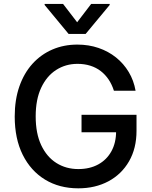

<svg xmlns="http://www.w3.org/2000/svg" viewBox="-20 -969 789 998"><path d="M572.1 -497.5Q561.8 -529.8 544.6 -555.6Q527.3 -581.3 503.6 -599.6Q479.8 -617.9 449.4 -627.5Q419 -637.1 382.8 -637.1Q321.4 -637.1 272 -605.5Q222.7 -573.9 194.1 -513Q165.5 -452.1 165.5 -364Q165.5 -275.6 194.2 -214.5Q223 -153.4 273.1 -121.8Q323.2 -90.2 387.1 -90.2Q446.4 -90.2 490.6 -114.3Q534.8 -138.5 559.1 -182.7Q583.5 -226.9 583.5 -286.9L611.9 -281.6H403.8V-372.2H689.6V-289.4Q689.6 -197.8 650.7 -130.5Q611.9 -63.2 543.5 -26.6Q475.1 9.9 387.1 9.9Q288.4 9.9 214 -35.5Q139.6 -81 98 -164.6Q56.5 -248.2 56.5 -363.3Q56.5 -450.3 80.6 -519.5Q104.8 -588.8 148.6 -637.3Q192.5 -685.7 252 -711.5Q311.4 -737.2 382.1 -737.2Q441.1 -737.2 492 -719.8Q543 -702.4 582.9 -670.5Q622.9 -638.5 649.1 -594.6Q675.4 -550.8 684.7 -497.5ZM307.9 -948.5 381 -853.3 453.8 -948.5H550.1V-943.2L425.1 -792.6H336.6L212 -943.2V-948.5Z"/></svg>

Font: InterMG Medium
Style: Regular
Weight: 500
Designer: Rasmus Andersson
Foundry: rsms
Version: Version 3.019;December 26, 2023;FontCreator 15.0.0.2955 64-b